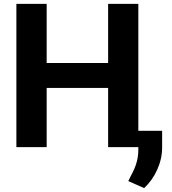

<svg xmlns="http://www.w3.org/2000/svg" viewBox="-20 -747 871 975"><path d="M217 0V-300.4H529.1V0H682.5V11C682.9 73.2 661.9 113.6 641.3 152.7C638.1 159.4 634.6 165.8 631.4 172.6L712 208.1C766 158.4 803.6 79.9 803.3 2.1V-82.7H682.5V-727.3H529.1V-427.2H217V-727.3H63.2V0Z"/></svg>

Font: Inter-Hewn
Style: Bold
Weight: 700
Designer: Rasmus Andersson
Foundry: rsms
Version: Version 3.012;git-f93a4a705